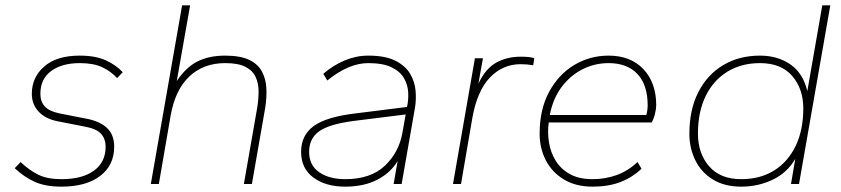

<svg xmlns="http://www.w3.org/2000/svg" viewBox="-20 -688 3146 718"><path d="M210 10Q150 10 110 -8Q70 -26 35 -59L57 -82Q91 -50 124.5 -34Q158 -18 210 -18Q288 -18 331.5 -50Q375 -82 375 -139Q375 -168 358.5 -187Q342 -206 300 -214L198 -234Q150 -243 124.5 -270.5Q99 -298 99 -337Q99 -399 145.5 -439.5Q192 -480 278 -480Q337 -480 375.5 -462.5Q414 -445 439 -418L418 -396Q394 -422 361.5 -437Q329 -452 278 -452Q212 -452 171.5 -422.5Q131 -393 131 -337Q131 -308 147.5 -290Q164 -272 202 -264L304 -244Q352 -235 379.5 -210Q407 -185 407 -139Q407 -70 354.5 -30Q302 10 210 10Z M544 0 661 -668H691L641 -385Q676 -437 719 -458.5Q762 -480 822 -480Q878 -480 911 -464.5Q944 -449 959 -421.5Q974 -394 976 -359.5Q978 -325 972 -286L922 0H892L942 -286Q947 -317 947 -346.5Q947 -376 936 -400Q925 -424 898 -438Q871 -452 822 -452Q741 -452 688 -402Q635 -352 618 -255L574 0Z M1271 10Q1198 10 1152 -24Q1106 -58 1106 -120Q1106 -182 1153 -216.5Q1200 -251 1310 -264L1502 -288Q1508 -314 1506.5 -342.5Q1505 -371 1490.5 -396Q1476 -421 1444 -436.5Q1412 -452 1357 -452Q1284 -452 1204 -387L1189 -412Q1226 -444 1269 -462Q1312 -480 1357 -480Q1421 -480 1458.5 -461Q1496 -442 1513.5 -412.5Q1531 -383 1534 -349.5Q1537 -316 1532 -286L1482 0H1452L1467 -86Q1441 -42 1391 -16Q1341 10 1271 10ZM1271 -18Q1366 -18 1419 -68Q1472 -118 1485 -192L1497 -260L1305 -236Q1211 -224 1173.5 -197Q1136 -170 1136 -120Q1136 -70 1173.5 -44Q1211 -18 1271 -18Z M1674 0 1756 -470H1786L1769 -375Q1796 -432 1836 -454Q1876 -476 1927 -476Q1965 -476 1978 -470L1974 -444Q1962 -446 1950.5 -447Q1939 -448 1927 -448Q1860 -448 1812 -398Q1764 -348 1746 -245L1704 0Z M2196 10Q2133 10 2088.5 -17Q2044 -44 2021 -89Q1998 -134 1998 -188Q1998 -279 2033.5 -344.5Q2069 -410 2127.5 -445Q2186 -480 2256 -480Q2338 -480 2386 -429.5Q2434 -379 2434 -294Q2434 -282 2429.5 -263Q2425 -244 2417 -230H2032Q2027 -193 2033 -155.5Q2039 -118 2058 -87Q2077 -56 2111 -37Q2145 -18 2196 -18Q2244 -18 2286.5 -33.5Q2329 -49 2364 -82L2379 -57Q2344 -24 2299.5 -7Q2255 10 2196 10ZM2036 -258H2397Q2402 -276 2402 -294Q2402 -371 2363.5 -411.5Q2325 -452 2256 -452Q2204 -452 2158.5 -429Q2113 -406 2080.5 -363Q2048 -320 2036 -258Z M2752 10Q2689 10 2645.5 -17Q2602 -44 2580 -89Q2558 -134 2558 -188Q2558 -278 2591.5 -343.5Q2625 -409 2684.5 -444.5Q2744 -480 2822 -480Q2889 -480 2936.5 -446.5Q2984 -413 2999 -347L3055 -668H3085L2968 0H2938L2954 -94Q2924 -42 2869.5 -16Q2815 10 2752 10ZM2752 -18Q2823 -18 2875 -50.5Q2927 -83 2955.5 -142.5Q2984 -202 2984 -282Q2984 -356 2942.5 -404Q2901 -452 2822 -452Q2752 -452 2699.5 -419.5Q2647 -387 2618.5 -328Q2590 -269 2590 -188Q2590 -115 2631.5 -66.5Q2673 -18 2752 -18Z"/></svg>

Font: Gantari Thin
Style: Italic
Weight: 100
Italic angle: -10°
Designer: Anugrah Pasau
Foundry: Lafontype
Version: Version 1.000; ttfautohint (v1.8.4.7-5d5b)